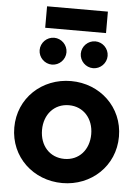

<svg xmlns="http://www.w3.org/2000/svg" viewBox="-63 -1009 777 1069"><g transform="rotate(5 325.5 -474.5)"><path d="M326 12C487 12 618 -108 618 -273C618 -438 487 -558 326 -558C164 -558 33 -438 33 -273C33 -108 164 12 326 12ZM136 -715C136 -674 170 -640 211 -640C252 -640 286 -674 286 -715C286 -756 252 -790 211 -790C170 -790 136 -756 136 -715ZM156 -841H496V-961H156ZM188 -273C188 -360 244 -423 326 -423C407 -423 463 -360 463 -273C463 -185 407 -123 326 -123C244 -123 188 -185 188 -273ZM366 -715C366 -674 400 -640 441 -640C482 -640 516 -674 516 -715C516 -756 482 -790 441 -790C400 -790 366 -756 366 -715Z"/></g></svg>

Font: Mluvka ExtraBold
Style: Regular
Weight: 800
Designer: Modified by Jiří Krblich, Original typeface by Gumpita Rahayu
Foundry: Gumpita Rahayu & Jiří Krblich
Version: Version 2.000;Glyphs 3.1.1 (3134)